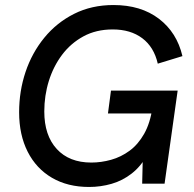

<svg xmlns="http://www.w3.org/2000/svg" viewBox="-20 -730 772 763"><path d="M334 13Q249 13 186.5 -23.5Q124 -60 90 -127Q56 -194 56 -284Q56 -368 81.5 -444Q107 -520 156 -580Q205 -640 274.5 -675Q344 -710 431 -710Q540 -710 611.5 -655.5Q683 -601 705 -507L607 -477Q592 -543 545.5 -578Q499 -613 428 -613Q362 -613 311.5 -585.5Q261 -558 226.5 -512Q192 -466 174 -408Q156 -350 156 -287Q156 -192 205.5 -138Q255 -84 343 -84Q382 -84 421.5 -95Q461 -106 495 -131Q529 -156 553 -198.5Q577 -241 586 -304L592 -349L605 -279H409L421 -370H686L634 0H545L548 -128L564 -113Q540 -69 503.5 -40.5Q467 -12 423.5 0.5Q380 13 334 13Z"/></svg>

Font: Hanken Grotesk Medium
Style: Italic
Weight: 500
Italic angle: -8°
Designer: Alfredo Marco Pradil
Foundry: Hanken Design Co.
Version: Version 3.013